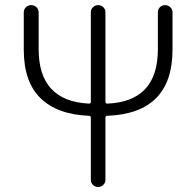

<svg xmlns="http://www.w3.org/2000/svg" viewBox="-20 -749 786 769"><path d="M612.3 -699.2Q612.3 -711.9 620.6 -720.2Q628.9 -728.5 641.1 -728.5Q653.3 -728.5 662.1 -720.2Q670.9 -711.9 670.9 -699.2V-549.8Q670.9 -294.9 409.2 -285.2Q402.3 -285.2 402.3 -277.3V-29.3Q402.3 -16.6 393.6 -8.3Q384.8 0 373 0Q361.3 0 352.5 -8.3Q343.8 -16.6 343.8 -29.3V-277.3Q343.8 -285.2 336.9 -285.2Q210 -290 142.6 -355.5Q75.2 -420.9 75.2 -549.8V-699.2Q75.2 -711.9 84 -720.2Q92.8 -728.5 105 -728.5Q117.2 -728.5 126 -720.2Q134.8 -711.9 134.8 -699.2V-551.8Q134.8 -343.8 336.9 -334Q343.8 -334 343.8 -341.8V-700.2Q343.8 -711.9 352.5 -720.2Q361.3 -728.5 373 -728.5Q384.8 -728.5 393.6 -720.2Q402.3 -711.9 402.3 -700.2V-341.8Q402.3 -334 409.2 -334Q612.3 -341.8 612.3 -551.8Z"/></svg>

Font: irohamaru Light
Style: Regular
Weight: 200
Designer: [Source Han Sans]
Ryoko NISHIZUKA  (kana & ideographs); Paul D. Hunt (Latin, Greek & Cyrillic); Wenlong ZHANG  (bopomofo
Version: Version 1.01